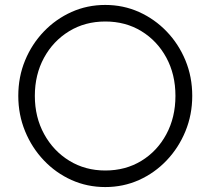

<svg xmlns="http://www.w3.org/2000/svg" viewBox="-20 -745 852 777"><path d="M406 12Q333 12 269.5 -16.5Q206 -45 157.5 -96Q109 -147 81.5 -214Q54 -281 54 -357Q54 -434 81.5 -500.5Q109 -567 157.5 -617.5Q206 -668 269.5 -696.5Q333 -725 406 -725Q479 -725 542.5 -696.5Q606 -668 654.5 -617.5Q703 -567 730.5 -500.5Q758 -434 758 -357Q758 -281 730.5 -214Q703 -147 654.5 -96Q606 -45 542.5 -16.5Q479 12 406 12ZM406 -55Q488 -55 552 -94Q616 -133 653 -201.5Q690 -270 690 -357Q690 -444 653 -512Q616 -580 552 -619Q488 -658 406 -658Q324 -658 259.5 -618.5Q195 -579 158 -511Q121 -443 121 -357Q121 -271 158.5 -202.5Q196 -134 260.5 -94.5Q325 -55 406 -55Z"/></svg>

Font: Kiwi Maru Light
Style: Regular
Weight: 300
Designer: Hiroki-Chan
Version: Version 1.100